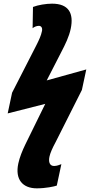

<svg xmlns="http://www.w3.org/2000/svg" viewBox="-20 -788 502 1048"><path d="M181 240C230 240 276 230 290 225L315 108C304 112 291 118 275 118C250 118 244 94 250 67C254 48 265 22 284 -13L427 -297L451 -409L235 -349L313 -501C337 -547 357 -588 366 -631C384 -717 354 -768 264 -768C232 -768 188 -761 160 -750L158 -634C166 -641 180 -647 192 -647C205 -647 213 -636 209 -618C204 -593 193 -570 179 -542L46 -282L22 -169L227 -221L119 -1C102 34 87 71 80 104C61 192 104 240 181 240Z"/></svg>

Font: Noto Sans ExtraCondensed Black
Style: Italic
Weight: 900
Width: 2
Italic angle: -12°
Designer: Monotype Design Team
Foundry: Monotype Imaging Inc.
Version: Version 2.013